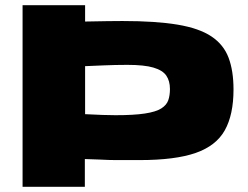

<svg xmlns="http://www.w3.org/2000/svg" viewBox="-20 -720 956 740"><path d="M67 0V-700H308V-637Q355 -638 392.5 -638.5Q430 -639 452 -639Q581 -639 664.5 -625Q748 -611 795 -579.5Q842 -548 861 -497.5Q880 -447 880 -375Q880 -278 846.5 -218Q813 -158 734 -130.5Q655 -103 518 -103Q482 -103 461 -103Q440 -103 426.5 -103Q413 -103 399 -103.5Q385 -104 364.5 -105Q344 -106 307 -107V0ZM425 -276Q496 -276 538.5 -282.5Q581 -289 601.5 -302Q622 -315 628.5 -333.5Q635 -352 635 -377Q635 -408 621 -428.5Q607 -449 571.5 -459.5Q536 -470 471 -470Q444 -470 424.5 -469.5Q405 -469 379 -468Q353 -467 308 -465V-280Q352 -278 375 -277Q398 -276 425 -276Z"/></svg>

Font: Georama Extended ExtraBold
Style: Regular
Weight: 800
Width: 7
Designer: Jean-Baptiste Levee
Foundry: Production Type
Version: Version 1.000